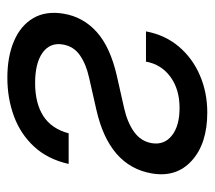

<svg xmlns="http://www.w3.org/2000/svg" viewBox="-50 -514 575 514"><g transform="rotate(90 237.0 -257.5)"><path d="M64.5 -361.3Q74.2 -412.6 105.2 -449.2Q136.2 -485.8 182.1 -505.6Q228 -525.4 281.7 -525.4Q364.7 -525.4 410.4 -484.1Q456.1 -442.9 444.8 -377Q425.3 -262.7 274.4 -228.5L188.5 -209Q152.8 -201.2 128.7 -184.6Q104.5 -168 99.6 -138.7Q93.8 -104.5 121.6 -84.5Q149.4 -64.5 202.6 -64.5Q256.8 -64.5 291 -86.4Q325.2 -108.4 337.4 -154.3H419.4Q406.7 -98.1 373 -61.8Q339.4 -25.4 291.5 -7.8Q243.7 9.8 188.5 9.8Q132.3 9.8 90.8 -7.8Q49.3 -25.4 29.3 -59.1Q9.3 -92.8 17.1 -140.6Q25.9 -193.4 66.2 -229.5Q106.4 -265.6 183.1 -283.2L269.5 -302.7Q308.6 -311.5 333.7 -329.6Q358.9 -347.7 363.8 -377Q369.1 -410.2 343.3 -430.7Q317.4 -451.2 269.5 -451.2Q219.7 -451.2 186.3 -426.8Q152.8 -402.3 145.5 -361.3Z"/></g></svg>

Font: Inter Display
Style: Italic
Weight: 400
Italic angle: -9.39999°
Designer: Rasmus Andersson
Foundry: rsms
Version: Version 4.000;git-a52131595